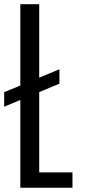

<svg xmlns="http://www.w3.org/2000/svg" viewBox="-20 -879 396 899"><path d="M-0.5 -379.4V-447.3L258.3 -554.7V-487.3ZM75.2 0V-859.4H163.6V-71.8H319.3V0Z"/></svg>

Font: AntonioLight
Style: Regular
Weight: 300
Designer: Vernon Adams
Foundry: Vernon Adams
Version: Version 1.002